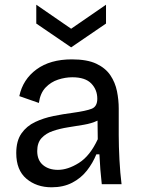

<svg xmlns="http://www.w3.org/2000/svg" viewBox="-20 -782 599 815"><path d="M199 13Q135 13 92 -23.5Q49 -60 49 -132Q49 -184 71 -215.5Q93 -247 129 -264Q165 -281 207 -289.5Q249 -298 288 -303Q346 -311 369.5 -320.5Q393 -330 393 -363Q393 -401 367.5 -427.5Q342 -454 287 -454Q257 -454 226.5 -444Q196 -434 173.5 -410.5Q151 -387 145 -345L62 -374Q77 -445 135 -487.5Q193 -530 285 -530Q350 -530 389 -511.5Q428 -493 448.5 -462.5Q469 -432 476.5 -395Q484 -358 484 -321V-209Q484 -162 487 -104.5Q490 -47 496 0H412Q405 -61 402 -127H389Q374 -90 349 -58Q324 -26 286.5 -6.5Q249 13 199 13ZM226 -61Q268 -61 315 -90.5Q362 -120 395 -191L394 -270Q369 -258 336 -252.5Q303 -247 268.5 -241.5Q234 -236 204.5 -226Q175 -216 156.5 -196Q138 -176 138 -141Q138 -102 162.5 -81.5Q187 -61 226 -61ZM134 -762 282 -660 430 -762V-682L282 -581L134 -682Z"/></svg>

Font: Bricolage Grotesque 10pt
Style: Regular
Weight: 400
Designer: Mathieu Triay
Foundry: Atelier Triay
Version: Version 1.000; ttfautohint (v1.8.4.7-5d5b);gftools[0.9.32]